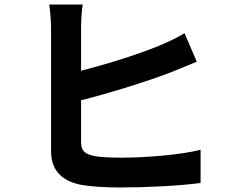

<svg xmlns="http://www.w3.org/2000/svg" viewBox="-20 -808 1040 850"><path d="M346 -788H198C202 -763 206 -713 206 -684C206 -621 206 -254 206 -139C206 -52 256 -5 343 11C386 18 446 22 511 22C622 22 773 15 868 2V-145C785 -123 624 -110 519 -110C474 -110 433 -112 404 -116C359 -125 339 -136 339 -179V-364C469 -397 633 -448 734 -487C768 -500 813 -519 851 -535L797 -661C758 -638 724 -622 688 -607C599 -570 458 -525 339 -495V-684C339 -712 341 -757 346 -788Z"/></svg>

Font: Noto Sans Mono CJK TC
Style: Bold
Weight: 700
Designer: Ryoko NISHIZUKA 西塚涼子 (kana, bopomofo & ideographs); Paul D. Hunt (Latin, Greek & Cyrillic); Sandoll Communications 산돌커뮤니
Foundry: Adobe
Version: Version 2.004;hotconv 1.0.118;makeotfexe 2.5.65603